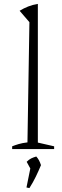

<svg xmlns="http://www.w3.org/2000/svg" viewBox="-20 -760 317 979"><path d="M42 0V-14Q57 -20 75.5 -25.5Q94 -31 120 -34L130 -647L80 -705Q101 -718 124 -727Q147 -736 173 -740V-33L256 -14V0ZM115 196 137 87 189 82Q177 111 163 140Q149 169 130 199ZM141 111 116 65Q128 53 139.5 47.5Q151 42 165 38Q173 47 178.5 57Q184 67 189 82Z"/></svg>

Font: Piazzolla Thin Thin
Style: Regular
Weight: 250
Version: Version 2.005